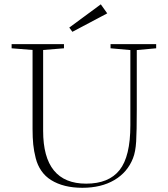

<svg xmlns="http://www.w3.org/2000/svg" viewBox="-20 -871 790 904"><path d="M320.8 -721.2 306.2 -741.2 454.6 -850.6 484.9 -808.1ZM220.2 -23.4Q192.9 -40.5 174.8 -66.7Q156.7 -92.8 148.2 -126.2Q139.6 -159.7 136.5 -190.9Q133.3 -222.2 133.3 -263.2V-635.7L34.7 -643.6V-663.1H281.2V-643.6L183.1 -635.7V-254.9Q183.1 -6.3 385.7 -6.3Q492.2 -6.3 543 -70.3Q593.8 -134.3 593.8 -281.2V-635.3L500.5 -643.6V-663.1H715.3V-643.6L624 -635.3V-355.5Q624 -253.9 621.1 -204.8Q618.2 -155.8 606 -125.5Q580.1 -59.6 518.3 -23.2Q456.5 13.2 367.7 13.2Q278.8 13.2 220.2 -23.4Z"/></svg>

Font: Elstob ExtraLight
Style: Regular
Weight: 200
Designer: Peter S. Baker
Version: Version 1.015